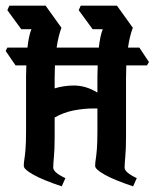

<svg xmlns="http://www.w3.org/2000/svg" viewBox="-21 -659 546 678"><path d="M197 -1Q131 -23 97 -42Q63 -61 63 -73Q63 -84 65 -96Q67 -108 69 -131Q71 -154 71 -197V-389Q71 -409 72 -428H34L-1 -479L5 -491H76Q78 -510 81.5 -527Q85 -544 90 -556H54L5 -623L12 -639H140L196 -561Q185 -532 179 -491H328Q330 -510 333.5 -527Q337 -544 342 -556H306L257 -623L264 -639H392L448 -561Q437 -532 431 -491H471L505 -440L498 -428H425Q424 -407 424 -384V-175Q424 -132 421.5 -106.5Q419 -81 419 -67Q419 -50 462 -30L449 -1Q383 -23 349 -42Q315 -61 315 -73Q315 -84 317 -96Q319 -108 321 -131Q323 -154 323 -197V-276Q316 -276 309 -276Q275 -276 239 -269Q203 -262 172 -244V-175Q172 -132 169.5 -106.5Q167 -81 167 -67Q167 -50 210 -30ZM323 -389Q323 -409 324 -428H173Q172 -407 172 -384V-347Q188 -352 205.5 -354.5Q223 -357 240 -357Q283 -357 323 -332Z"/></svg>

Font: Jaini
Style: Regular
Weight: 400
Designer: Maithili Shingre, Girish Dalvi (Devanagari), Taresh Vohra (Latin)
Foundry: Ek Type
Version: Version 2.000; ttfautohint (v1.8.4.7-5d5b)